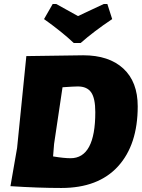

<svg xmlns="http://www.w3.org/2000/svg" viewBox="-20 -926 708 955"><path d="M514 -906 538 -831Q448 -771 381 -712H347Q289 -767 199 -831L242 -906H260L368 -846Q391 -857 435 -877.5Q479 -898 496 -906ZM394 -651Q522 -651 593.5 -585Q665 -519 665 -397Q665 -206 567 -98.5Q469 9 285 9Q171 9 32 0L65 -190L111 -647ZM249 -210 244 -148Q298 -139 331 -139Q454 -139 454 -368Q454 -437 433.5 -466.5Q413 -496 367 -496Q349 -496 291 -492Z"/></svg>

Font: Alegreya Sans SC Black
Style: Italic
Weight: 900
Italic angle: -7°
Designer: Juan Pablo del Peral
Foundry: Huerta Tipografica
Version: Version 2.007